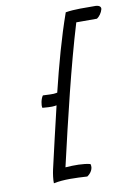

<svg xmlns="http://www.w3.org/2000/svg" viewBox="-86 -721 609 868"><g transform="rotate(-10 219.0 -287.5)"><path d="M98 -254C145 -250 149 -252 163 -254C140 -158 118 -62 97 29C93 47 89 75 90 91C137 81 192 84 244 87C261 76 275 55 268 34C238 26 194 26 154 29C204 -188 259 -420 316 -608H411C422 -615 434 -631 438 -647C440 -657 433 -665 415 -666C370 -666 317 -668 277 -661C239 -554 206 -433 176 -310C162 -308 167 -306 110 -309C100 -296 94 -266 98 -254Z"/></g></svg>

Font: Comica
Style: RgIta
Weight: 400
Designer: Jasper
Foundry: KineticPlasma Fonts/Cannot Into Space Fonts
Version: Version 0.89